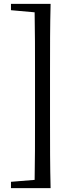

<svg xmlns="http://www.w3.org/2000/svg" viewBox="-20 -804 392 998"><path d="M202 -784H37V-751L160 -740C162 -639 162 -536 162 -436V-173C162 -71 162 31 160 131L37 141V174H243C240 59 240 -58 240 -173V-436C240 -553 240 -671 243 -784Z"/></svg>

Font: Noto Serif KR Medium
Style: Regular
Weight: 500
Designer: Ryoko NISHIZUKA 西塚涼子 (kana & ideographs); Frank Grießhammer (Latin, Greek & Cyrillic); Wenlong ZHANG 张文龙 (bopomofo); San
Foundry: Adobe
Version: Version 2.001;hotconv 1.1.0;makeotfexe 2.6.0